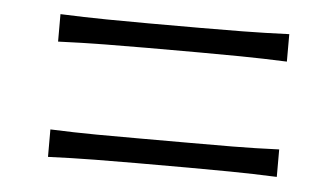

<svg xmlns="http://www.w3.org/2000/svg" viewBox="-33 -487 643 367"><g transform="rotate(5 289.0 -304.0)"><path d="M69.8 -167.5Q115.7 -169.4 158.9 -169.9Q202.1 -170.4 239.3 -170.4H339.4Q377 -170.4 419.9 -169.9Q462.9 -169.4 508.8 -167.5V-220.2Q462.9 -218.3 419.9 -218Q377 -217.8 339.4 -217.8H239.3Q202.1 -217.8 158.9 -218Q115.7 -218.3 69.8 -220.2ZM69.8 -388.7Q115.7 -390.6 158.9 -391.1Q202.1 -391.6 239.3 -391.6H339.4Q377 -391.6 419.9 -391.1Q462.9 -390.6 508.8 -388.7V-441.4Q462.9 -439.5 419.9 -439Q377 -438.5 339.4 -438.5H239.3Q202.1 -438.5 158.9 -439Q115.7 -439.5 69.8 -441.4Z"/></g></svg>

Font: Pinar VF
Style: Regular
Weight: 300
Designer: Amin Abedi
Version: Version 2.000